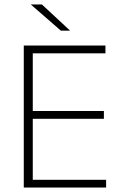

<svg xmlns="http://www.w3.org/2000/svg" viewBox="-20 -844 552 864"><path d="M87 0V-639H127.5V0ZM99.5 0V-35H457.5V0ZM109.5 -309.5V-344.5H447.5V-309.5ZM98.5 -604V-639H454.5V-604ZM168.5 -824 295 -706.5V-706H254L119.5 -823V-824Z"/></svg>

Font: Anek Gujarati Medium ExtraLight
Style: Regular
Weight: 250
Version: Version 1.003